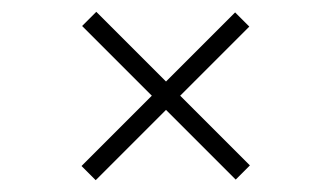

<svg xmlns="http://www.w3.org/2000/svg" viewBox="-20 -475 561 325"><path d="M403 -195 379 -171 119 -431 143 -455ZM402 -430 142 -170 118 -194 378 -454Z"/></svg>

Font: Be Vietnam Pro Variable Thin
Style: Regular
Weight: 100
Designer: Lam Bao, Tony Le, Vietanh Nguyen
Foundry: Yellow Type Foundry
Version: Version 1.002